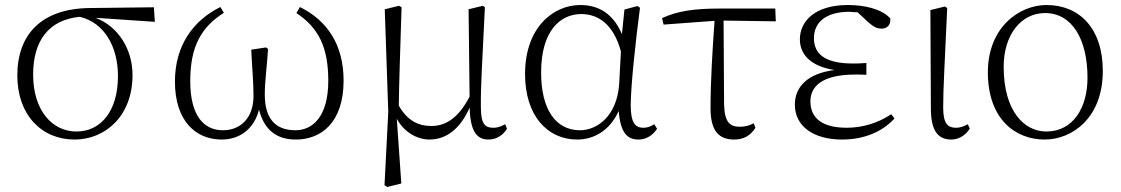

<svg xmlns="http://www.w3.org/2000/svg" viewBox="-20 -542 4465 765"><path d="M277 14C398 14 508 -78 508 -243C508 -345 452 -436 361 -471L597 -455L593 -513L338 -510C143 -508 49 -403 49 -241C49 -84 146 14 277 14ZM298 -475C398 -451 450 -353 450 -239C450 -96 379 -18 285 -18C187 -18 112 -103 112 -245C112 -377 172 -463 298 -475Z M863 14C937 14 993 -30 1012 -105C1033 -24 1082 14 1159 14C1259 14 1349 -53 1349 -221C1349 -366 1282 -461 1175 -514L1161 -490C1248 -432 1288 -356 1288 -220C1288 -78 1226 -23 1157 -23C1075 -23 1035 -72 1035 -166C1035 -217 1043 -270 1048 -347L1040 -353L981 -344C985 -262 990 -217 990 -160C990 -70 937 -23 868 -23C792 -23 738 -81 738 -219C738 -357 782 -434 872 -491L858 -514C751 -461 677 -362 677 -217C677 -59 761 14 863 14Z M1691 14C1760 14 1815 -31 1851 -113C1854 -23 1877 14 1926 14C1961 14 1986 -6 2000 -29L1993 -47C1979 -40 1966 -33 1946 -33C1912 -33 1896 -48 1896 -115C1895 -197 1901 -285 1912 -513L1904 -519L1847 -505L1851 -157C1810 -78 1761 -40 1699 -40C1648 -40 1604 -60 1569 -121C1570 -216 1574 -314 1580 -513L1570 -519L1513 -505L1527 -96L1512 196L1523 203L1579 189L1561 -69C1589 -16 1642 14 1691 14Z M2280 14C2343 14 2409 -19 2445 -100C2452 -16 2477 14 2524 14C2556 14 2582 -4 2598 -29L2587 -47C2573 -39 2562 -33 2543 -33C2511 -33 2493 -53 2493 -123C2493 -194 2512 -377 2530 -511L2520 -518L2468 -504L2458 -406C2423 -488 2365 -522 2292 -522C2184 -522 2072 -432 2072 -247C2072 -81 2161 14 2280 14ZM2454 -337 2447 -207C2438 -78 2358 -23 2291 -23C2194 -23 2136 -106 2136 -253C2136 -419 2212 -486 2296 -486C2361 -486 2424 -448 2454 -337Z M2906 14C2945 14 2972 -4 2990 -33L2983 -51C2967 -42 2950 -37 2927 -37C2890 -37 2867 -53 2865 -125L2863 -460L3071 -457L3069 -508H2853C2747 -508 2682 -499 2618 -470L2624 -444L2827 -459C2819 -345 2811 -221 2811 -111C2811 -20 2844 14 2906 14Z M3335 14C3427 14 3499 -20 3544 -70L3531 -87C3479 -52 3417 -33 3354 -33C3258 -33 3209 -70 3209 -138C3209 -195 3251 -245 3389 -245C3399 -245 3408 -245 3432 -244V-291C3408 -289 3393 -289 3378 -289C3264 -289 3223 -329 3223 -390C3223 -453 3271 -495 3364 -495L3397 -493L3440 -453C3462 -434 3474 -428 3494 -428C3514 -428 3531 -444 3527 -469C3492 -507 3424 -522 3358 -522C3229 -522 3167 -459 3167 -385C3167 -326 3209 -278 3305 -263C3195 -249 3147 -194 3147 -125C3147 -40 3220 14 3335 14Z M3771 14C3805 14 3832 -9 3844 -30L3836 -47C3822 -40 3809 -33 3789 -33C3757 -33 3738 -48 3738 -114C3738 -195 3744 -281 3754 -510L3745 -516L3687 -502L3689 -109C3689 -17 3720 14 3771 14Z M4142 14C4252 14 4374 -72 4374 -259C4374 -431 4279 -522 4150 -522C4040 -522 3916 -432 3916 -254C3916 -67 4026 14 4142 14ZM4149 -18C4061 -18 3979 -99 3979 -276C3979 -402 4047 -490 4144 -490C4250 -490 4313 -388 4313 -232C4313 -112 4255 -18 4149 -18Z"/></svg>

Font: Noto Serif CJK SC ExtraLight
Style: Regular
Weight: 200
Designer: Ryoko NISHIZUKA 西塚涼子 (kana & ideographs); Frank Grießhammer (Latin, Greek & Cyrillic); Wenlong ZHANG 张文龙 (bopomofo); San
Foundry: Adobe
Version: Version 2.001;hotconv 1.1.0;makeotfexe 2.6.0